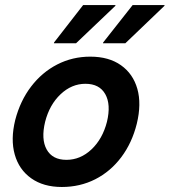

<svg xmlns="http://www.w3.org/2000/svg" viewBox="-20 -736 677 766"><path d="M226.7 10Q153.3 10 104.6 -24.6Q55.8 -59.2 38.8 -119.6Q21.7 -180 40.8 -257.5Q60.8 -334.2 104.2 -390.8Q147.5 -447.5 208.3 -478.8Q269.2 -510 340 -510Q414.2 -510 462.5 -475.8Q510.8 -441.7 527.9 -381.7Q545 -321.7 525.8 -242.5Q506.7 -165.8 463.8 -108.8Q420.8 -51.7 360 -20.8Q299.2 10 226.7 10ZM245 -98.3Q300.8 -98.3 345 -140Q389.2 -181.7 406.7 -250Q423.3 -319.2 400 -360.4Q376.7 -401.7 320.8 -401.7Q265.8 -401.7 221.7 -360Q177.5 -318.3 160 -250Q143.3 -180.8 166.2 -139.6Q189.2 -98.3 245 -98.3ZM390.8 -563.3 391.7 -566.7 509.2 -715.8H636.7L635.8 -712.5L480 -563.3ZM195 -563.3 195.8 -566.7 311.7 -715.8H440.8L440 -712.5L283.3 -563.3Z"/></svg>

Font: Funnel Sans SemiBold
Style: Italic
Weight: 600
Italic angle: -14.036°
Designer: NORD ID, Kristian Moeller
Foundry: Dicotype
Version: Version 1.000